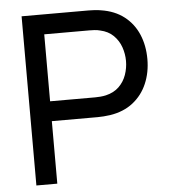

<svg xmlns="http://www.w3.org/2000/svg" viewBox="-52 -767 720 814"><g transform="rotate(-5 308.0 -360.0)"><path d="M70 0V-720H354.5Q365 -720 379.5 -719.2Q394 -718.5 407.5 -716Q466 -707 505.8 -676Q545.5 -645 565.5 -597.8Q585.5 -550.5 585.5 -493Q585.5 -436 565.2 -388.8Q545 -341.5 505.2 -310.2Q465.5 -279 407.5 -270Q394 -268 379.5 -267Q365 -266 354.5 -266H159V0ZM159 -350.5H351.5Q361 -350.5 373.2 -351.5Q385.5 -352.5 396.5 -355Q431 -363 452.8 -384.2Q474.5 -405.5 484.5 -434.2Q494.5 -463 494.5 -493Q494.5 -523 484.5 -551.8Q474.5 -580.5 452.8 -602Q431 -623.5 396.5 -631Q385.5 -634 373.2 -634.8Q361 -635.5 351.5 -635.5H159Z"/></g></svg>

Font: Cns Manrope Med
Style: Regular
Weight: 500
Designer: Mikhail Sharanda
Foundry: Mikhail Sharanda
Version: Version 4.504